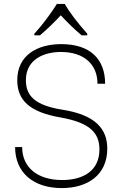

<svg xmlns="http://www.w3.org/2000/svg" viewBox="-20 -949 632 979"><path d="M155 -769H184C219 -799 251 -829 290 -871C325 -833 359 -800 396 -769H425V-777C371 -838 332 -890 310 -929H270C243 -885 195 -820 155 -777ZM295 10C426 10 527 -56 527 -191C527 -294 464 -364 296 -390C159 -412 112 -460 112 -540C112 -649 208 -684 290 -684C411 -684 477 -619 477 -522H516C516 -645 443 -724 292 -724C171 -724 68 -668 68 -540C68 -436 133 -377 289 -350C435 -324 487 -274 487 -187C487 -75 400 -31 297 -31C173 -31 93 -94 93 -199H57C57 -71 148 10 295 10Z"/></svg>

Font: Kathrein 35 Thin
Style: Regular
Weight: 250
Designer: Lazydogs Typefoundry, based on Open Sans by Ascender Corporation
Foundry: Lazydogs Typefoundry
Version: Version 1.003;PS 001.003;hotconv 1.0.88;makeotf.lib2.5.64775